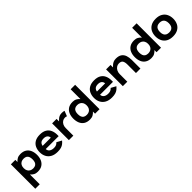

<svg xmlns="http://www.w3.org/2000/svg" viewBox="321 -2275 4050 4050"><g transform="rotate(-45 2345.5 -250.0)"><path d="M351.3 -512.7Q433.3 -512.7 485.8 -478.7Q538.3 -444.7 563.8 -385.3Q589.3 -326 589.3 -250Q589.3 -175 563.8 -115.5Q538.3 -56 485.8 -21.7Q433.3 12.7 351.3 12.7Q295.3 12.7 256.8 -9Q218.3 -30.7 190 -64V228H57V-500H190V-436.3Q218.3 -469.7 256.8 -491.2Q295.3 -512.7 351.3 -512.7ZM191.3 -250Q191.3 -203.3 208.7 -171.2Q226 -139 257.2 -122Q288.3 -105 329.3 -105Q374.7 -105 402.7 -122.7Q430.7 -140.3 442.8 -172.7Q455 -205 455 -250Q455 -296 442.8 -328.3Q430.7 -360.7 402.7 -378Q374.7 -395.3 329.3 -395.3Q288.3 -395.3 257.2 -378.7Q226 -362 208.7 -329.8Q191.3 -297.7 191.3 -250Z M1190.3 -208H804.3Q807.3 -155.7 845.7 -128.3Q884 -101 944.3 -101Q979 -101 1001.7 -108.5Q1024.3 -116 1039 -127.8Q1053.7 -139.7 1065.3 -151.7L1175.7 -91.7Q1148.7 -58.3 1118.8 -35.2Q1089 -12 1047.7 0.3Q1006.3 12.7 944.3 12.7Q852.3 12.7 790.3 -21.3Q728.3 -55.3 697.3 -114.7Q666.3 -174 666.3 -250Q666.3 -325 694.2 -384.5Q722 -444 780.5 -478.3Q839 -512.7 931 -512.7Q1023.3 -512.7 1080.5 -478.3Q1137.7 -444 1164 -384.5Q1190.3 -325 1190.3 -250ZM806.3 -302H1050Q1049.3 -343.7 1019.3 -371.3Q989.3 -399 931 -399Q873 -399 843.2 -373.3Q813.3 -347.7 806.3 -302Z M1610 -380Q1600.7 -384 1590 -387.7Q1579.3 -391.3 1562 -391.3Q1520.3 -391.3 1487.2 -369.8Q1454 -348.3 1435 -310.3Q1416 -272.3 1416 -224V4H1283V-496H1416V-422.7Q1435 -443.3 1457.3 -463Q1479.7 -482.7 1509.7 -495.7Q1539.7 -508.7 1582.7 -508.7Q1603.7 -508.7 1622.7 -505.8Q1641.7 -503 1655.7 -498Z M1907.3 12.7Q1825.3 12.7 1772.5 -21.3Q1719.7 -55.3 1694.5 -114.7Q1669.3 -174 1669.3 -250Q1669.3 -325 1694.5 -384.5Q1719.7 -444 1772.5 -478.3Q1825.3 -512.7 1907.3 -512.7Q1963.3 -512.7 2001.8 -491.2Q2040.3 -469.7 2068 -436V-728H2201.7V0H2068V-63.7Q2040.3 -30.3 2001.8 -8.8Q1963.3 12.7 1907.3 12.7ZM1803 -250Q1803 -204.3 1815.5 -171.8Q1828 -139.3 1856 -122Q1884 -104.7 1929.3 -104.7Q1970.3 -104.7 2001.2 -121.3Q2032 -138 2049.7 -170.3Q2067.3 -202.7 2067.3 -250Q2067.3 -296.7 2049.7 -329Q2032 -361.3 2001.2 -378.3Q1970.3 -395.3 1929.3 -395.3Q1884 -395.3 1856 -377.5Q1828 -359.7 1815.5 -327.3Q1803 -295 1803 -250Z M2810.3 -208H2424.3Q2427.3 -155.7 2465.7 -128.3Q2504 -101 2564.3 -101Q2599 -101 2621.7 -108.5Q2644.3 -116 2659 -127.8Q2673.7 -139.7 2685.3 -151.7L2795.7 -91.7Q2768.7 -58.3 2738.8 -35.2Q2709 -12 2667.7 0.3Q2626.3 12.7 2564.3 12.7Q2472.3 12.7 2410.3 -21.3Q2348.3 -55.3 2317.3 -114.7Q2286.3 -174 2286.3 -250Q2286.3 -325 2314.2 -384.5Q2342 -444 2400.5 -478.3Q2459 -512.7 2551 -512.7Q2643.3 -512.7 2700.5 -478.3Q2757.7 -444 2784 -384.5Q2810.3 -325 2810.3 -250ZM2426.3 -302H2670Q2669.3 -343.7 2639.3 -371.3Q2609.3 -399 2551 -399Q2493 -399 2463.2 -373.3Q2433.3 -347.7 2426.3 -302Z M3284.3 4V-249.7Q3284.3 -320.3 3261.3 -357.5Q3238.3 -394.7 3172 -394.7Q3131.7 -394.7 3098.3 -371.5Q3065 -348.3 3045.5 -309.7Q3026 -271 3026 -224V4H2893V-496H3026V-422.7Q3045 -443.3 3069 -464Q3093 -484.7 3124.7 -498.3Q3156.3 -512 3199.3 -512Q3282 -512 3329.8 -478.7Q3377.7 -445.3 3397.7 -386.8Q3417.7 -328.3 3417.7 -252.7V4Z M3741.3 12.7Q3659.3 12.7 3606.5 -21.3Q3553.7 -55.3 3528.5 -114.7Q3503.3 -174 3503.3 -250Q3503.3 -325 3528.5 -384.5Q3553.7 -444 3606.5 -478.3Q3659.3 -512.7 3741.3 -512.7Q3797.3 -512.7 3835.8 -491.2Q3874.3 -469.7 3902 -436V-728H4035.7V0H3902V-63.7Q3874.3 -30.3 3835.8 -8.8Q3797.3 12.7 3741.3 12.7ZM3637 -250Q3637 -204.3 3649.5 -171.8Q3662 -139.3 3690 -122Q3718 -104.7 3763.3 -104.7Q3804.3 -104.7 3835.2 -121.3Q3866 -138 3883.7 -170.3Q3901.3 -202.7 3901.3 -250Q3901.3 -296.7 3883.7 -329Q3866 -361.3 3835.2 -378.3Q3804.3 -395.3 3763.3 -395.3Q3718 -395.3 3690 -377.5Q3662 -359.7 3649.5 -327.3Q3637 -295 3637 -250Z M4386.5 12.7Q4297.7 12.7 4238.5 -21.3Q4179.3 -55.3 4149.8 -114.7Q4120.3 -174 4120.3 -250Q4120.3 -325 4149.8 -384.5Q4179.3 -444 4238.6 -478.3Q4297.9 -512.7 4386.7 -512.7Q4475.1 -512.7 4534.4 -478.3Q4593.7 -444 4623 -384.5Q4652.3 -325 4652.3 -250Q4652.3 -174 4623 -114.7Q4593.7 -55.3 4534.4 -21.3Q4475.1 12.7 4386.5 12.7ZM4386.6 -104.7Q4430.3 -104.7 4459.5 -120.8Q4488.7 -137 4503.5 -169.2Q4518.3 -201.3 4518.3 -250Q4518.3 -297.7 4503.5 -329.8Q4488.7 -362 4459.4 -378.7Q4430.1 -395.3 4386.6 -395.3Q4343 -395.3 4313.3 -378.7Q4283.7 -362 4268.8 -329.8Q4254 -297.7 4254 -250Q4254 -201.3 4268.8 -169.2Q4283.7 -137 4313.2 -120.8Q4342.8 -104.7 4386.6 -104.7Z"/></g></svg>

Font: Nata Sans
Style: Regular
Weight: 400
Designer: Daniel Uzquiano Cruz
Version: Version 1.001